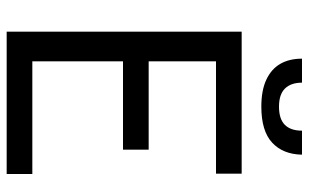

<svg xmlns="http://www.w3.org/2000/svg" viewBox="-195 -731 926 576"><g transform="rotate(90 268.0 -443.0)"><path d="M75 0V-705H501V-628H134L164 -662V-42L134 -77H502V0ZM132 -349V-426H429V-349ZM300 -764Q251 -764 219 -779Q187 -794 171.5 -821Q156 -848 156 -886H228Q228 -853 245.5 -835Q263 -817 300 -817Q337 -817 354.5 -834.5Q372 -852 372 -886H444Q443 -829 408 -796.5Q373 -764 300 -764Z"/></g></svg>

Font: TikTok Sans 24pt
Style: Regular
Weight: 400
Version: Version 4.000